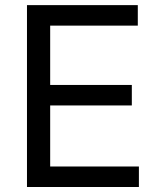

<svg xmlns="http://www.w3.org/2000/svg" viewBox="-20 -748 641 768"><path d="M87.9 0V-727.5H531.2V-645.5H180.7V-408.2H507.3V-326.2H180.7V-82H535.6V0Z"/></svg>

Font: Inter-Regular
Style: Regular
Weight: 400
Designer: Rasmus Andersson
Foundry: rsms
Version: Version 4.000;git-a52131595